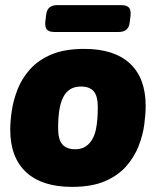

<svg xmlns="http://www.w3.org/2000/svg" viewBox="-20 -722 609 750"><path d="M261 8Q144 8 82 -49.5Q20 -107 20 -216Q20 -248 26 -289Q32 -330 48.5 -372.5Q65 -415 97 -451Q129 -487 180.5 -509Q232 -531 309 -531Q426 -531 487.5 -474Q549 -417 549 -308Q549 -276 543.5 -235Q538 -194 521.5 -151.5Q505 -109 473 -72.5Q441 -36 389.5 -14Q338 8 261 8ZM274 -139Q298 -139 314 -149.5Q330 -160 340 -177Q350 -194 354.5 -215.5Q359 -237 360.5 -259.5Q362 -282 362 -303Q362 -347 346 -365.5Q330 -384 296 -384Q272 -384 255.5 -374Q239 -364 229.5 -347Q220 -330 215 -308.5Q210 -287 208.5 -264.5Q207 -242 207 -221Q207 -177 223.5 -158Q240 -139 274 -139ZM193 -597Q170 -597 162.5 -607.5Q155 -618 157 -637L160 -662Q162 -683 173 -692.5Q184 -702 204 -702H454Q474 -702 483 -693Q492 -684 490 -662L487 -637Q485 -616 474 -606.5Q463 -597 443 -597Z"/></svg>

Font: Asap Black
Style: Italic
Weight: 900
Italic angle: -6°
Designer: Pablo Cosgaya
Foundry: Omnibus-Type
Version: Version 3.001